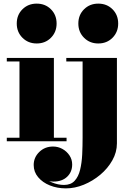

<svg xmlns="http://www.w3.org/2000/svg" viewBox="-20 -780 736 1060"><path d="M182.5 -540Q135.5 -540 104 -571.5Q72.5 -603 72.5 -650Q72.5 -697.5 104 -728.8Q135.5 -760 182.5 -760Q230 -760 261.2 -728.8Q292.5 -697.5 292.5 -650Q292.5 -603 261.2 -571.5Q230 -540 182.5 -540ZM277.5 -460V-19.5H347.5V0H17.5V-19.5H87.5V-440.5H17.5V-460ZM344 260Q296 260 255.5 243.8Q215 227.5 190.5 198.2Q166 169 166 131Q166 89 196.8 59Q227.5 29 273 29Q300.5 29 324.5 42.2Q348.5 55.5 363.5 78Q378.5 100.5 378.5 128Q378.5 169.5 350.5 196Q322.5 222.5 275 222.5Q245.5 222.5 221 208Q196.5 193.5 181.8 172.2Q167 151 167 131H186Q186 163.5 209.2 188.2Q232.5 213 266.5 227Q300.5 241 333.5 241Q371 241 392 218.2Q413 195.5 422.2 157.5Q431.5 119.5 433.8 73Q436 26.5 436 -21V-440.5H346V-460H625.5V11.5Q625.5 60.5 600.2 105.2Q575 150 533.5 184.8Q492 219.5 442.5 239.8Q393 260 344 260ZM522.5 -540Q475.5 -540 444 -571.5Q412.5 -603 412.5 -650Q412.5 -697.5 444 -728.8Q475.5 -760 522.5 -760Q570 -760 601.2 -728.8Q632.5 -697.5 632.5 -650Q632.5 -603 601.2 -571.5Q570 -540 522.5 -540Z"/></svg>

Font: Bodoni Moda 11pt Black
Style: Regular
Weight: 900
Designer: Owen Earl
Foundry: indestructible type
Version: Version 2.004